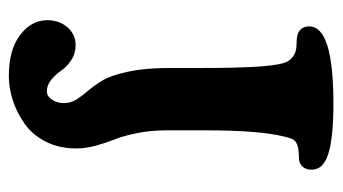

<svg xmlns="http://www.w3.org/2000/svg" viewBox="-186 -562 757 424"><g transform="rotate(-90 192.0 -350.5)"><path d="M115.7 -359.4Q115.7 -395.5 109.4 -426.5Q103 -457.5 95.7 -475.3Q88.4 -493.2 82 -516.1Q75.7 -539.1 75.7 -560.5Q75.7 -598.1 90.8 -627.7Q106 -657.2 130.4 -674.3Q154.8 -691.4 181.9 -700.2Q209 -709 235.8 -709Q293.5 -709 326.2 -684.1Q358.9 -659.2 358.9 -624.5Q358.9 -597.2 343 -579.3Q327.1 -561.5 304.2 -561.5Q285.2 -561.5 270.3 -571.5Q255.4 -581.5 247.6 -593.3Q239.7 -605 227.8 -615Q215.8 -625 202.1 -625Q190.9 -625 183.3 -613.5Q175.8 -602.1 175.8 -587.9Q175.8 -572.3 183.8 -559.6Q191.9 -546.9 203.4 -533.7Q214.8 -520.5 226.1 -501.7Q237.3 -482.9 245.4 -444.8Q253.4 -406.7 253.4 -353.5V-278.8Q253.4 -143.6 263.2 -106.4Q267.6 -85 287.1 -76.7Q294.9 -73.7 309.1 -73.5Q323.2 -73.2 328.6 -70.8Q345.2 -64.5 345.2 -45.4Q345.2 7.8 174.3 7.8Q100.6 7.8 64.7 -3.2Q28.8 -14.2 28.8 -40Q28.8 -60.5 45.4 -66.9Q49.8 -68.4 61.5 -68.6Q73.2 -68.8 81.1 -71.3Q90.8 -73.7 95 -80.6Q99.1 -87.4 102.1 -101.6Q115.7 -156.2 115.7 -275.9Z"/></g></svg>

Font: Cooper*
Style: Bold
Weight: 700
Designer: Owen Earl
Foundry: indestructible type*
Version: Version 0.001